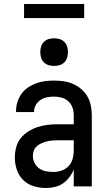

<svg xmlns="http://www.w3.org/2000/svg" viewBox="-20 -930 540 958"><path d="M208 8Q178 8 148 -1Q118 -10 96 -31.5Q74 -53 64 -83Q54 -113 54 -143Q54 -169 60.5 -194.5Q67 -220 83 -240Q99 -260 121 -274Q143 -288 167.5 -296Q192 -304 217.5 -307Q243 -310 269 -310H348V-355Q348 -375 341.5 -393.5Q335 -412 320.5 -425Q306 -438 287 -443Q268 -448 249 -448Q231 -448 214 -444.5Q197 -441 182.5 -431.5Q168 -422 159 -406.5Q150 -391 150 -374V-371H60V-376Q60 -399 67 -421Q74 -443 87 -461.5Q100 -480 119 -493Q138 -506 159.5 -514Q181 -522 203.5 -525Q226 -528 249 -528Q273 -528 297.5 -524.5Q322 -521 344 -511.5Q366 -502 385 -486Q404 -470 416 -449Q428 -428 433 -404Q438 -380 438 -355V0H348V-84Q340 -64 326 -45.5Q312 -27 293.5 -14.5Q275 -2 253 3Q231 8 208 8ZM246 -72Q267 -72 287.5 -79Q308 -86 322.5 -101.5Q337 -117 342.5 -138Q348 -159 348 -180V-230H269Q255 -230 241 -229Q227 -228 214 -224.5Q201 -221 188 -215.5Q175 -210 164.5 -201Q154 -192 149 -179Q144 -166 144 -152Q144 -134 152.5 -117Q161 -100 176 -89.5Q191 -79 209 -75.5Q227 -72 246 -72ZM250 -601Q236 -601 222.5 -605Q209 -609 199 -619Q189 -629 185 -642.5Q181 -656 181 -670Q181 -684 185 -697.5Q189 -711 199 -721Q209 -731 222.5 -735Q236 -739 250 -739Q264 -739 277.5 -735Q291 -731 301 -721Q311 -711 315 -697.5Q319 -684 319 -670Q319 -656 315 -642.5Q311 -629 301 -619Q291 -609 277.5 -605Q264 -601 250 -601ZM100 -840V-910H400V-840Z"/></svg>

Font: Iosevka Term Curly Medium
Style: Regular
Weight: 500
Designer: Belleve Invis
Foundry: Belleve Invis
Version: Version 32.3.0